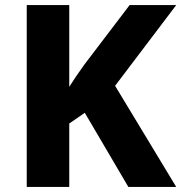

<svg xmlns="http://www.w3.org/2000/svg" viewBox="-20 -734 712 754"><path d="M484 0 313 -291 252 -249V0H85V-714H252V-393Q273 -427 311 -480L489 -714H672L432 -397L672 0Z"/></svg>

Font: Noto Sans UI ExtraBold
Style: Regular
Weight: 800
Designer: Monotype Design Team
Foundry: Monotype Imaging Inc.
Version: Version 1.001